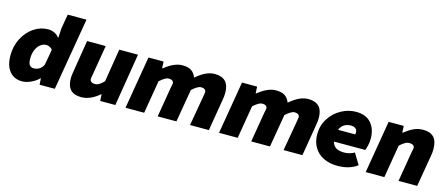

<svg xmlns="http://www.w3.org/2000/svg" viewBox="-49 -1349 4552 1949"><g transform="rotate(15 2227.0 -374.0)"><path d="M24 -213Q24 -310 66 -391Q108 -472 177.5 -519Q247 -566 327 -566Q365 -566 396 -550Q427 -534 445 -508H447L453 -611L479 -761H676L547 0H387L383 -66H380Q345 -31 296.5 -9Q248 13 204 13Q122 13 73 -45Q24 -103 24 -213ZM386 -211 415 -374Q405 -389 386.5 -398.5Q368 -408 350 -408Q317 -408 288.5 -386Q260 -364 243 -324Q226 -284 226 -232Q226 -184 241.5 -164.5Q257 -145 284 -145Q315 -145 341 -159.5Q367 -174 386 -211Z M676 -145Q676 -170 683 -212L738 -553H934L881 -237Q881 -237 877 -217Q874 -202 874 -192Q874 -173 888.5 -162.5Q903 -152 926 -152Q950 -152 971.5 -165.5Q993 -179 1020 -206L1076 -553H1273L1183 0H1024L1020 -68H1015Q973 -31 924.5 -9Q876 13 826 13Q676 13 676 -145Z M1383 -553H1542L1545 -484H1551Q1653 -566 1737 -566Q1799 -566 1832 -544Q1865 -522 1883 -476Q1936 -521 1983.5 -543.5Q2031 -566 2078 -566Q2229 -566 2229 -408Q2229 -375 2223 -341L2166 0H1968L2023 -316Q2030 -353 2030 -360Q2030 -380 2015.5 -390Q2001 -400 1977 -400Q1945 -400 1884 -346L1825 0H1628L1681 -316L1686 -340Q1690 -356 1690 -361Q1690 -380 1676 -390Q1662 -400 1639 -400Q1620 -400 1597.5 -387Q1575 -374 1544 -346L1486 0H1290Z M2366 -553H2525L2528 -484H2534Q2636 -566 2720 -566Q2782 -566 2815 -544Q2848 -522 2866 -476Q2919 -521 2966.5 -543.5Q3014 -566 3061 -566Q3212 -566 3212 -408Q3212 -375 3206 -341L3149 0H2951L3006 -316Q3013 -353 3013 -360Q3013 -380 2998.5 -390Q2984 -400 2960 -400Q2928 -400 2867 -346L2808 0H2611L2664 -316L2669 -340Q2673 -356 2673 -361Q2673 -380 2659 -390Q2645 -400 2622 -400Q2603 -400 2580.5 -387Q2558 -374 2527 -346L2469 0H2273Z M3239 -245Q3239 -337 3286 -410.5Q3333 -484 3408 -525Q3483 -566 3563 -566Q3669 -566 3722.5 -503Q3776 -440 3776 -341Q3776 -302 3767 -264.5Q3758 -227 3751 -216H3423Q3432 -176 3462.5 -155.5Q3493 -135 3552 -135Q3579 -135 3609 -143.5Q3639 -152 3657 -164L3727 -49Q3690 -20 3637 -3.5Q3584 13 3519 13Q3437 13 3373.5 -17.5Q3310 -48 3274.5 -106.5Q3239 -165 3239 -245ZM3612 -342Q3615 -353 3615 -362Q3615 -387 3598 -402.5Q3581 -418 3546 -418Q3512 -418 3480.5 -401Q3449 -384 3432 -342Z M3907 -553H4066L4069 -484H4075Q4123 -523 4169 -544.5Q4215 -566 4268 -566Q4343 -566 4380.5 -526.5Q4418 -487 4418 -403Q4418 -369 4413 -341L4355 0H4159L4212 -316L4217 -340Q4221 -356 4221 -361Q4221 -380 4206.5 -390Q4192 -400 4168 -400Q4144 -400 4121.5 -387Q4099 -374 4068 -346L4010 0H3814Z"/></g></svg>

Font: Nebula Sans Black
Style: Regular
Weight: 900
Italic angle: -9°
Designer: Paul D. Hunt for Adobe (as Source Sans)
Foundry: Nebula Entertainment & Broadcasting LLC
Version: Version 1.010